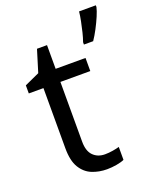

<svg xmlns="http://www.w3.org/2000/svg" viewBox="-143 -843 756 936"><g transform="rotate(-20 235.0 -375.0)"><path d="M264 -62Q284 -62 305 -65.5Q326 -69 339 -73V-6Q325 1 299 5.5Q273 10 249 10Q207 10 171.5 -4.5Q136 -19 114 -55Q92 -91 92 -156V-468H16V-510L93 -545L128 -659H180V-536H335V-468H180V-158Q180 -109 203.5 -85.5Q227 -62 264 -62ZM470 -751Q466 -733 454.5 -706Q443 -679 428 -650.5Q413 -622 398 -600H350V-612Q357 -631 363.5 -657.5Q370 -684 375.5 -711.5Q381 -739 383 -760H470Z"/></g></svg>

Font: Noto Sans Tifinagh Hawad
Style: Regular
Weight: 400
Designer: JamraPatel
Foundry: JamraPatel LLC
Version: Version 2.006; ttfautohint (v1.8.4.7-5d5b)